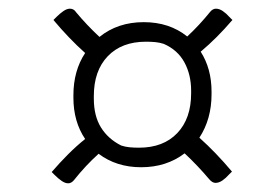

<svg xmlns="http://www.w3.org/2000/svg" viewBox="-20 -519 640 442"><path d="M149 -300Q149 -356 176 -397Q139 -430 103 -473L110 -480Q118 -488 126 -493.5Q134 -499 141 -499Q150 -499 155 -491Q180 -461 209 -434Q251 -468 311 -468Q370 -468 411 -435Q439 -461 464 -492Q470 -499 477 -499Q485 -499 493 -493.5Q501 -488 508 -480L515 -473Q497 -452 479 -434Q461 -416 442 -400Q467 -361 467 -308V-302Q467 -245 439 -202Q477 -168 514 -124L507 -117Q500 -109 492 -103.5Q484 -98 476 -98Q469 -98 462 -106Q435 -138 405 -166Q363 -134 305 -134Q248 -134 207 -165Q177 -138 150 -104Q144 -97 137 -97Q130 -97 122 -102.5Q114 -108 106 -116L99 -123Q118 -145 137 -164Q156 -183 176 -199Q149 -239 149 -294ZM196 -292Q196 -252 212.5 -225.5Q229 -199 259 -184Q268 -181 278 -180Q288 -179 300 -179Q356 -179 388 -212.5Q420 -246 420 -304V-310Q420 -347 404.5 -375.5Q389 -404 357 -418Q348 -421 338 -422Q328 -423 316 -423Q260 -423 228 -389.5Q196 -356 196 -298Z"/></svg>

Font: Recursive Sn Csl St Lt
Style: Italic
Weight: 300
Italic angle: -15°
Version: Version 1.079;hotconv 1.0.112;makeotfexe 2.5.65598; ttfautoh